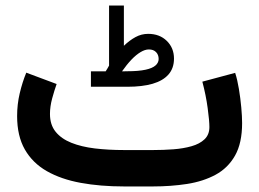

<svg xmlns="http://www.w3.org/2000/svg" viewBox="-20 -672 935 692"><path d="M438.4 -415.2 419.7 -414.8Q437.1 -439.6 453.9 -457.2Q470.7 -474.7 486.7 -484.2Q502.6 -493.8 516.6 -493.8Q533 -493.8 542.4 -484.2Q551.8 -474.7 551.8 -459.3Q551.8 -446.2 540.6 -436.2Q529.4 -426.1 504.4 -420.7Q479.3 -415.2 438.4 -415.2ZM360.8 -414.8H307.7V-359.3H438.9Q492.6 -359.3 530.1 -370.1Q567.5 -381 587.3 -403.6Q607.1 -426.2 607.1 -460.8Q607.1 -499.2 581.2 -524.6Q555.2 -550 514.1 -550Q489.7 -550 468.3 -538.3Q446.8 -526.6 426.5 -507V-652.1H373.1V-435.6Q370.7 -430.7 367.4 -425.5Q364 -420.3 360.8 -414.8ZM530.7 0Q596 0 654.1 -9Q712.3 -18.1 757 -42.2Q801.7 -66.4 827.2 -111.4Q852.6 -156.4 852.6 -228.4Q852.6 -251.7 849.6 -284.9Q846.6 -318.1 841 -351.7Q835.5 -385.3 827.5 -409.4L709.3 -377.7Q722.4 -328.1 728.5 -282.3Q734.7 -236.5 734.7 -214.2Q734.7 -186.7 717.2 -170Q699.7 -153.3 670.3 -145Q640.8 -136.6 604.9 -133.9Q568.9 -131.2 531.9 -131.2H427.4Q370.5 -131.2 321.9 -137Q273.3 -142.9 237.1 -157.4Q200.9 -171.9 180.5 -197.1Q160.1 -222.3 160.1 -261.3Q160.1 -287.9 168 -317.2Q176 -346.4 184.1 -369.2L74.7 -410.1Q60.5 -375.7 51.1 -335.8Q41.7 -296 41.7 -253.7Q41.7 -181.9 69.5 -133.3Q97.4 -84.6 148.6 -55.3Q199.9 -26 270.7 -13Q341.4 0 427.4 0Z"/></svg>

Font: Vazirmatn RD NL
Style: Regular
Weight: 400
Designer: Saber Rastikerdar
Foundry: Saber Rastikerdar
Version: Version 32.101